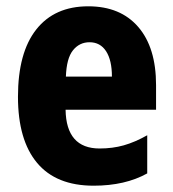

<svg xmlns="http://www.w3.org/2000/svg" viewBox="-20 -579 549 609"><path d="M260 -559Q362 -559 418.5 -493.5Q475 -428 475 -309V-231H188Q190 -108 296 -108Q337 -108 372.5 -118Q408 -128 447 -150V-29Q377 10 277 10Q158 10 97.5 -62.5Q37 -135 37 -272Q37 -412 95 -485.5Q153 -559 260 -559ZM264 -445Q232 -445 211.5 -419.5Q191 -394 189 -336H335Q335 -388 316.5 -416.5Q298 -445 264 -445Z"/></svg>

Font: Noto Sans Devanagari Condensed ExtraBold
Style: Regular
Weight: 800
Width: 3
Designer: Jelle Bosma - Monotype Design Team
Foundry: Monotype Imaging Inc.
Version: Version 2.004; ttfautohint (v1.8.4.7-5d5b)